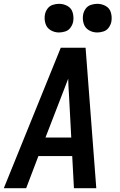

<svg xmlns="http://www.w3.org/2000/svg" viewBox="-30 -985 626 1005"><path d="M-10 0H107L171 -168H348L357 0H474L418 -735H288ZM208 -265 295 -490Q303 -511 311 -531.5Q319 -552 327 -573Q327 -552 328.5 -531.5Q330 -511 331 -490L343 -265ZM479 -815Q495 -815 512 -820.5Q529 -826 539.5 -841Q550 -856 553 -872Q557 -896 550.5 -919Q544 -942 523.5 -953.5Q503 -965 479 -965Q463 -965 446 -959.5Q429 -954 418.5 -939.5Q408 -925 405 -908Q401 -884 408 -861.5Q415 -839 435 -827Q455 -815 479 -815ZM279 -815Q295 -815 312 -820.5Q329 -826 339.5 -841Q350 -856 353 -872Q357 -896 350.5 -919Q344 -942 323.5 -953.5Q303 -965 279 -965Q263 -965 246 -959.5Q229 -954 218.5 -939.5Q208 -925 205 -908Q201 -884 208 -861.5Q215 -839 235 -827Q255 -815 279 -815Z"/></svg>

Font: Iosevka Sparkle Semibold
Style: Italic
Weight: 600
Italic angle: -9°
Designer: Belleve Invis
Foundry: Belleve Invis
Version: Version 4.5.0; ttfautohint (v1.8.3)